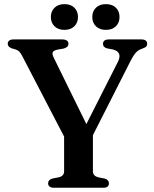

<svg xmlns="http://www.w3.org/2000/svg" viewBox="-20 -886 726 906"><path d="M407 -225.5 301.5 -205 85 -621.5Q77 -637 70.2 -643.2Q63.5 -649.5 52.5 -653L36.5 -657.5Q25.5 -661.5 21 -667Q16.5 -672.5 16.5 -679.5Q16.5 -689 23.5 -694.5Q30.5 -700 44.5 -700H273Q287.5 -700 295.2 -694.8Q303 -689.5 303 -679.5Q303 -662.5 279 -656.5L252 -652Q233.5 -648 229.2 -640Q225 -632 233 -615L404 -267L358 -242L536.5 -594.5Q547.5 -616.5 542.2 -631.2Q537 -646 513 -652.5L484 -658Q475.5 -660.5 470.8 -665.8Q466 -671 466 -679.5Q466 -689 473 -694.5Q480 -700 494 -700H646.5Q661 -700 667.8 -694.5Q674.5 -689 674.5 -679.5Q674.5 -672 670.5 -667Q666.5 -662 655 -658L647.5 -655Q637 -651.5 628.8 -645Q620.5 -638.5 612 -626Q603.5 -613.5 592 -590.5ZM282.5 -255H418.5V-77Q418.5 -66.5 425 -59.5Q431.5 -52.5 443 -49.5L474 -43.5Q494 -37.5 494 -20.5Q494 -11 487.5 -5.5Q481 0 467 0H234.5Q220.5 0 213.8 -5.8Q207 -11.5 207 -20.5Q207 -37.5 227 -43.5L258 -49.5Q270 -52.5 276.2 -59.5Q282.5 -66.5 282.5 -77ZM284 -745Q255 -745 237.5 -761.8Q220 -778.5 220 -805.5Q220 -833 237.5 -849.8Q255 -866.5 284 -866.5Q313.5 -866.5 330.8 -849.8Q348 -833 348 -805.5Q348 -779 330.8 -762Q313.5 -745 284 -745ZM479.5 -745Q450.5 -745 433 -761.8Q415.5 -778.5 415.5 -805.5Q415.5 -833 433 -849.8Q450.5 -866.5 479.5 -866.5Q509.5 -866.5 526.8 -849.8Q544 -833 544 -805.5Q544 -779 526.8 -762Q509.5 -745 479.5 -745Z"/></svg>

Font: Fraunces Medium
Style: Regular
Weight: 500
Version: Version 1.000;[b76b70a41]